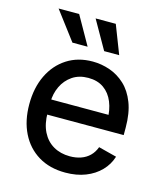

<svg xmlns="http://www.w3.org/2000/svg" viewBox="-115 -849 814 947"><g transform="rotate(15 292.5 -375.5)"><path d="M307.1 11.7Q227.1 11.7 169.2 -23.4Q111.3 -58.6 80.1 -121.6Q48.8 -184.6 48.8 -269Q48.8 -353 79.6 -416.7Q110.4 -480.5 166.3 -516.6Q222.2 -552.7 297.4 -552.7Q342.3 -552.7 385.3 -537.8Q428.2 -522.9 462.9 -490.7Q497.6 -458.5 517.8 -406.2Q538.1 -354 538.1 -279.3V-241.7H108.4V-318.8H486.8L441.4 -292Q441.4 -343.8 425 -383.8Q408.7 -423.8 376.7 -446.5Q344.7 -469.2 297.4 -469.2Q250 -469.2 216.3 -446.3Q182.6 -423.3 164.8 -385.7Q147 -348.1 147 -305.2V-252.9Q147 -194.8 167.2 -154.3Q187.5 -113.8 223.9 -92.8Q260.3 -71.8 308.1 -71.8Q338.9 -71.8 364.5 -80.8Q390.1 -89.8 408.4 -107.9Q426.8 -126 436.5 -152.8L529.3 -128.9Q516.6 -87.4 485.8 -55.7Q455.1 -23.9 409.7 -6.1Q364.3 11.7 307.1 11.7ZM337.9 -616.7 255.4 -761.7H358.4L414.6 -616.7ZM175.8 -616.7 66.4 -761.7H171.4L253.4 -616.7Z"/></g></svg>

Font: Inter Cardless
Style: Regular
Weight: 400
Designer: Rasmus Andersson
Foundry: rsms
Version: Version 4.001;git-9221beed3